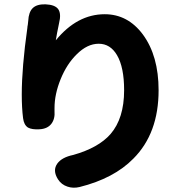

<svg xmlns="http://www.w3.org/2000/svg" viewBox="-20 -822 812 891"><path d="M293 44Q265 35 249 10Q223 -31 246 -63Q267 -92 320 -103Q437 -136 493 -200Q556 -273 556 -403Q556 -510 523 -566Q492 -619 438 -619Q385 -619 336 -570Q290 -525 261.5 -455Q233 -385 233 -321Q233 -314 233 -307Q236 -270 218 -247Q200 -224 163 -222Q128 -220 110 -230Q91 -242 87 -274Q81 -322 81 -383Q81 -509 107 -693Q107 -698 109 -707Q110 -719 111 -725Q113 -766 132 -784.5Q151 -803 191 -802Q236 -800 250.5 -779Q265 -758 254 -714Q243 -662 239 -635Q338 -756 466 -756Q573 -756 643 -662Q716 -563 716 -403Q716 -203 599 -86Q509 6 349 46Q319 53 293 44Z"/></svg>

Font: GenSenRounded TW H
Style: Regular
Weight: 900
Version: Version 1.501;PS 1;hotconv 16.6.51;makeotf.lib2.5.65220